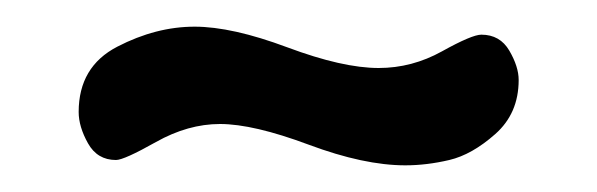

<svg xmlns="http://www.w3.org/2000/svg" viewBox="-20 -329 448 144"><path d="M145 -236Q121 -236 97 -222.5Q73 -209 67 -209Q53 -209 46 -221.5Q39 -234 39 -245Q39 -279 68 -294Q97 -309 126 -309Q154 -309 195.5 -293.5Q237 -278 264 -278Q289 -278 311.5 -290.5Q334 -303 341 -303Q355 -303 362 -291Q369 -279 369 -269Q369 -244 351.5 -228.5Q334 -213 317 -209Q300 -205 284 -205Q253 -205 211.5 -220.5Q170 -236 145 -236Z"/></svg>

Font: AkaAcidDosis
Style: SemiBold
Weight: 600
Designer: Edgar Tolentino, Pablo Impallari, Igino Marini, Cyberella
Foundry: Edgar Tolentino, Pablo Impallari, Igino Marini, Cyberella
Version: Version 1.007